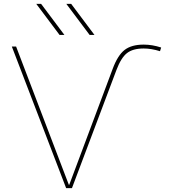

<svg xmlns="http://www.w3.org/2000/svg" viewBox="-20 -970 882 990"><path d="M287 -790 167 -950H192L312 -790ZM442 -790 322 -950H347L467 -790ZM580 -608 351 0H321L41 -730H63L335 -17H337L561 -615Q587 -685 622.5 -712.5Q658 -740 721 -740Q765 -740 811 -725L805 -706Q760 -720 721 -720Q665 -720 634.5 -696Q604 -672 580 -608Z"/></svg>

Font: M PLUS 1p Thin
Style: Regular
Weight: 250
Version: Version 1.062